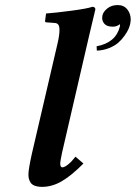

<svg xmlns="http://www.w3.org/2000/svg" viewBox="-20 -725 534 755"><path d="M442.9 -705.1Q466.8 -705.1 480.5 -688.2Q494.1 -671.4 494.1 -647Q494.1 -642.6 492.2 -631.8Q490.2 -622.6 485.4 -611.1Q480.5 -599.6 469.7 -584.5Q459 -569.3 445.1 -557.1Q431.2 -544.9 408.9 -535.9Q386.7 -526.9 360.8 -525.9L359.9 -543Q435.5 -557.1 451.2 -620.1Q452.6 -625.5 451.2 -629.9Q439.5 -620.1 423.8 -620.1Q401.4 -620.1 391.6 -630.4Q381.8 -640.6 381.8 -654.8Q381.8 -656.7 382.3 -659.7Q382.8 -662.6 382.8 -664.1Q385.7 -678.7 402.1 -691.9Q418.5 -705.1 442.9 -705.1ZM330.1 -583 224.1 -125Q216.8 -89.4 216.8 -83Q216.8 -66.9 225.1 -66.9Q233.4 -66.9 247.6 -78.1Q261.7 -89.4 276.9 -108.9L308.1 -82Q260.7 -34.2 222.7 -12.2Q184.6 9.8 146 9.8Q127.9 9.8 116.2 5.1Q104.5 0.5 99.6 -8.1Q94.7 -16.6 93.3 -23.4Q91.8 -30.3 91.8 -39.1Q91.8 -59.1 105 -119.1L207 -557.1Q213.9 -587.9 213.9 -606.9Q213.9 -622.6 208.7 -628.7Q203.6 -634.8 192.9 -634.8L162.1 -637.2Q157.2 -637.2 157.2 -642.1L161.1 -671.9Q200.2 -674.8 262.5 -683.1Q324.7 -691.4 342.8 -698.2Q355 -698.2 355 -688Z"/></svg>

Font: Linux Libertine
Style: Bold Italic
Weight: 700
Italic angle: -11.5°
Designer: Philipp H. Poll
Foundry: Philipp H. Poll
Version: Version 4.0.5